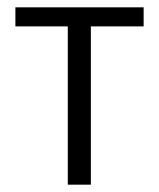

<svg xmlns="http://www.w3.org/2000/svg" viewBox="-20 -504 434 524"><path d="M372 -432H228V0H165V-432H22V-484H372Z"/></svg>

Font: exo2condensed_l
Style: Regular
Weight: 300
Width: 3
Designer: Natanael Gama
Version: Version 1.001;PS 001.001;hotconv 1.0.70;makeotf.lib2.5.58329